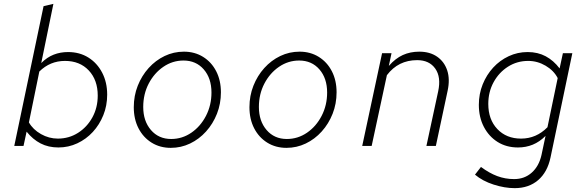

<svg xmlns="http://www.w3.org/2000/svg" viewBox="-20 -757 3040 996"><path d="M283 8Q231 8 190.5 -13Q150 -34 118 -74L102 0H54L206 -725L257 -737L194 -430Q224 -460 258.5 -473.5Q293 -487 333 -487Q393 -487 438.5 -458.5Q484 -430 510 -380Q536 -330 536 -266Q536 -209 516 -159.5Q496 -110 461.5 -72.5Q427 -35 381 -13.5Q335 8 283 8ZM130 -122Q151 -85 192.5 -61.5Q234 -38 280 -38Q338 -38 385 -68Q432 -98 459.5 -148.5Q487 -199 487 -261Q487 -342 440.5 -391.5Q394 -441 317 -441Q240 -441 184 -386Z M866 10Q810 10 766.5 -17Q723 -44 698.5 -91.5Q674 -139 674 -201Q674 -260 694.5 -312Q715 -364 751 -404Q787 -444 834 -466.5Q881 -489 934 -489Q990 -489 1033.5 -462Q1077 -435 1101.5 -387.5Q1126 -340 1126 -278Q1126 -219 1105.5 -167Q1085 -115 1049 -75Q1013 -35 966 -12.5Q919 10 866 10ZM868 -36Q925 -36 972.5 -68.5Q1020 -101 1048.5 -156Q1077 -211 1077 -277Q1077 -351 1037 -397Q997 -443 932 -443Q875 -443 827.5 -410.5Q780 -378 751.5 -323.5Q723 -269 723 -202Q723 -129 763 -82.5Q803 -36 868 -36Z M1466 10Q1410 10 1366.5 -17Q1323 -44 1298.5 -91.5Q1274 -139 1274 -201Q1274 -260 1294.5 -312Q1315 -364 1351 -404Q1387 -444 1434 -466.5Q1481 -489 1534 -489Q1590 -489 1633.5 -462Q1677 -435 1701.5 -387.5Q1726 -340 1726 -278Q1726 -219 1705.5 -167Q1685 -115 1649 -75Q1613 -35 1566 -12.5Q1519 10 1466 10ZM1468 -36Q1525 -36 1572.5 -68.5Q1620 -101 1648.5 -156Q1677 -211 1677 -277Q1677 -351 1637 -397Q1597 -443 1532 -443Q1475 -443 1427.5 -410.5Q1380 -378 1351.5 -323.5Q1323 -269 1323 -202Q1323 -129 1363 -82.5Q1403 -36 1468 -36Z M1859 0 1962 -481H2011L1997 -415Q2031 -454 2069.5 -471.5Q2108 -489 2155 -489Q2210 -489 2247.5 -463Q2285 -437 2300 -391.5Q2315 -346 2302 -286L2241 0H2192L2253 -283Q2269 -357 2238 -401Q2207 -445 2144 -445Q2046 -445 1987 -367L1908 0Z M2650 219Q2598 219 2540.5 200.5Q2483 182 2444 149L2475 109Q2518 141 2559.5 156.5Q2601 172 2647 172Q2701 172 2738.5 138.5Q2776 105 2789 47L2810 -52Q2779 -21 2743.5 -6.5Q2708 8 2667 8Q2607 8 2561.5 -20.5Q2516 -49 2490 -99Q2464 -149 2464 -213Q2464 -270 2484 -319.5Q2504 -369 2538.5 -406.5Q2573 -444 2619 -465.5Q2665 -487 2717 -487Q2770 -487 2811 -465Q2852 -443 2883 -402L2900 -481H2949L2836 59Q2820 136 2771.5 177.5Q2723 219 2650 219ZM2683 -38Q2762 -38 2820 -97L2873 -352Q2853 -391 2810.5 -416Q2768 -441 2720 -441Q2662 -441 2615 -411Q2568 -381 2540.5 -330.5Q2513 -280 2513 -218Q2513 -137 2560 -87.5Q2607 -38 2683 -38Z"/></svg>

Font: Red Hat Mono
Style: Italic
Weight: 300
Italic angle: -12°
Monospace: yes
Designer: Pentagram, MCKL
Foundry: Pentagram, MCKL
Version: Version 1.023